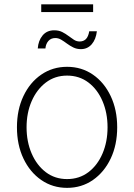

<svg xmlns="http://www.w3.org/2000/svg" viewBox="-20 -865 626 896"><path d="M293 11.7Q225.6 11.7 172.6 -24.9Q119.6 -61.5 89.4 -125.2Q59.1 -189 59.1 -271Q59.1 -353 89.4 -416.7Q119.6 -480.5 172.6 -516.8Q225.6 -553.2 293 -553.2Q360.8 -553.2 413.6 -516.8Q466.3 -480.5 496.6 -416.5Q526.9 -352.5 526.9 -271Q526.9 -189 496.6 -125.2Q466.3 -61.5 413.6 -24.9Q360.8 11.7 293 11.7ZM293 -29.3Q350.1 -29.3 392.6 -61.5Q435.1 -93.8 458.5 -148.7Q481.9 -203.6 481.9 -271Q481.9 -337.9 458.5 -392.8Q435.1 -447.8 392.6 -480Q350.1 -512.2 293 -512.2Q236.3 -512.2 193.8 -479.7Q151.4 -447.3 127.7 -392.8Q104 -338.4 104 -271Q104 -203.6 127.7 -148.7Q151.4 -93.8 193.8 -61.5Q236.3 -29.3 293 -29.3ZM357.4 -635.7Q337.9 -635.7 322 -643.6Q306.2 -651.4 292.5 -661.6Q278.8 -671.9 265.6 -679.7Q252.4 -687.5 238.3 -687.5Q217.8 -687.5 205.8 -673.8Q193.8 -660.2 191.9 -638.7H156.2Q158.7 -675.3 178.7 -699.5Q198.7 -723.6 232.9 -723.6Q254.4 -723.6 270.3 -715.6Q286.1 -707.5 299.3 -697.5Q312.5 -687.5 325 -679.4Q337.4 -671.4 351.6 -671.4Q369.6 -671.4 380.9 -682.6Q392.1 -693.8 396.5 -719.2H432.1Q427.7 -681.2 408 -658.4Q388.2 -635.7 357.4 -635.7ZM414.6 -844.7V-808.6H172.4V-844.7Z"/></svg>

Font: Inter ExtraLight
Style: Regular
Weight: 250
Designer: Rasmus Andersson
Foundry: rsms
Version: Version 4.001;git-66647c0bb